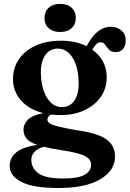

<svg xmlns="http://www.w3.org/2000/svg" viewBox="-20 -688 648 960"><path d="M363 -37Q468.5 -22.5 511.8 8.5Q555 39.5 555 95.5Q555 164 482 208Q409 252 272 252Q145 252 86.8 221.5Q28.5 191 28.5 142.5Q28.5 102 59.8 75Q91 48 165.5 36Q125.5 22 111.5 3.5Q97.5 -15 97.5 -40.5Q97.5 -66.5 119 -89Q140.5 -111.5 196.5 -122.5Q125 -140.5 85 -186Q45 -231.5 45 -292Q45 -349 74.8 -392.2Q104.5 -435.5 158.5 -460Q212.5 -484.5 286 -484.5Q323.5 -484.5 355.5 -477.2Q387.5 -470 413 -457Q437 -503.5 467 -528.8Q497 -554 535 -554Q566 -554 587.2 -535.8Q608.5 -517.5 608.5 -487Q608.5 -460 595.5 -443.8Q582.5 -427.5 559 -427.5Q536 -427.5 525 -439.8Q514 -452 505.8 -464.2Q497.5 -476.5 483.5 -476.5Q471 -476.5 461.5 -467Q452 -457.5 441.5 -439.5Q513.5 -387.5 513.5 -301.5Q513.5 -246 483.8 -203.5Q454 -161 402 -136.8Q350 -112.5 283 -112.5Q257.5 -112.5 234.5 -115.5Q217 -104.5 217 -90Q217 -79 228.8 -71Q240.5 -63 272 -55.2Q303.5 -47.5 363 -37ZM267 -445Q226 -444 204 -409Q182 -374 184.5 -318Q187.5 -240.5 216.8 -196Q246 -151.5 291 -152.5Q332 -153 353.8 -187.8Q375.5 -222.5 373 -282.5Q370.5 -356 342.2 -400.8Q314 -445.5 267 -445ZM136.5 110Q136.5 152.5 172 178.5Q207.5 204.5 295.5 204.5Q369.5 204.5 402.5 186.2Q435.5 168 435.5 135Q435.5 108 404 91.8Q372.5 75.5 285.5 62.5Q233.5 54.5 199 46Q168.5 54 152.5 71.5Q136.5 89 136.5 110ZM281 -528Q244.5 -528 223.5 -547Q202.5 -566 202.5 -598.5Q202.5 -630 223.5 -649.2Q244.5 -668.5 281 -668.5Q317.5 -668.5 338.2 -649.2Q359 -630 359 -598.5Q359 -566.5 338.2 -547.2Q317.5 -528 281 -528Z"/></svg>

Font: Fraunces 9pt SemiBold
Style: Regular
Weight: 600
Version: Version 1.000;[b76b70a41]